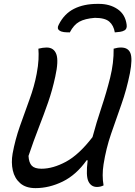

<svg xmlns="http://www.w3.org/2000/svg" viewBox="-20 -954 698 990"><path d="M163 16Q113 16 84 -9.5Q55 -35 46 -75.5Q37 -116 45 -162Q58 -233 82.5 -303Q107 -373 132 -441Q157 -509 169 -573Q177 -615 178.5 -646.5Q180 -678 178 -703Q202 -709 220 -709Q258 -709 270.5 -674.5Q283 -640 265 -559Q250 -489 228 -426Q206 -363 180 -296.5Q154 -230 127 -150Q129 -115 144 -99.5Q159 -84 194 -84Q253 -84 320 -120Q387 -156 457 -247Q477 -322 503 -399.5Q529 -477 548 -553.5Q567 -630 566 -703Q577 -706 585.5 -707.5Q594 -709 604 -709Q641 -709 652.5 -680Q664 -651 650 -577Q633 -492 606 -416Q579 -340 553 -264.5Q527 -189 514 -107Q505 -49 514 2Q498 10 480 10Q450 10 436 -18.5Q422 -47 432 -127L427 -128Q373 -52 303.5 -18Q234 16 163 16ZM340 -787Q323 -787 309.5 -788.5Q296 -790 286 -797Q272 -807 283 -827Q311 -883 361.5 -908.5Q412 -934 482 -934H490Q546 -934 586 -907Q626 -880 633 -827Q636 -806 623 -798Q613 -792 600 -790Q587 -788 572 -787Q566 -823 543.5 -842.5Q521 -862 469 -862Q418 -858 389 -842Q360 -826 340 -787Z"/></svg>

Font: Recursive Sn Csl St
Style: Italic
Weight: 400
Italic angle: -15°
Version: Version 1.079;hotconv 1.0.112;makeotfexe 2.5.65598; ttfautoh